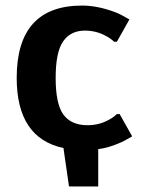

<svg xmlns="http://www.w3.org/2000/svg" viewBox="-20 -530 515 690"><path d="M455 -40Q427 -23 407 -15Q370 1 333 6V140H228L208 2Q40 -34 40 -250Q40 -510 275 -510Q332 -510 397 -485Q417 -477 445 -460L400 -380H390Q376 -393 362 -400Q327 -420 285 -420Q234 -420 207 -381.5Q180 -343 180 -250Q180 -156 208 -118Q236 -80 295 -80Q337 -80 372 -100Q386 -107 400 -120H410Z"/></svg>

Font: Scada
Style: Bold
Weight: 700
Designer: Jovanny Lemonad
Foundry: Jovanny Lemonad
Version: Version 4.100;PS 004.100;hotconv 1.0.88;makeotf.lib2.5.64775